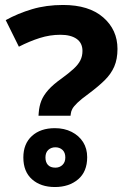

<svg xmlns="http://www.w3.org/2000/svg" viewBox="-20 -744 517 773"><path d="M135 -278 136 -291Q138 -317 146.5 -338.5Q155 -360 174.5 -382Q194 -404 228 -428Q258 -450 276.5 -467Q295 -484 303.5 -501Q312 -518 312 -539Q312 -571 288.5 -587.5Q265 -604 223 -604Q181 -604 140 -591Q99 -578 56 -556L3 -663Q52 -690 109 -707Q166 -724 234 -724Q338 -724 395.5 -674Q453 -624 453 -547Q453 -506 440 -476Q427 -446 401 -420.5Q375 -395 336 -366Q307 -345 292 -330.5Q277 -316 271.5 -306Q266 -296 265 -286L264 -278ZM201 9Q144 9 109 -22Q74 -53 74 -110Q74 -165 108.5 -196.5Q143 -228 201 -228Q239 -228 268.5 -213Q298 -198 314.5 -172Q331 -146 331 -111Q331 -53 294.5 -22Q258 9 201 9ZM203 -69Q220 -69 231.5 -80Q243 -91 243 -110Q243 -130 231.5 -140.5Q220 -151 203 -151Q186 -151 174.5 -140.5Q163 -130 163 -110Q163 -91 173 -80Q183 -69 203 -69Z"/></svg>

Font: Noto Sans Myanmar
Style: Regular
Weight: 400
Designer: Monotype Design Team
Foundry: Monotype Imaging Inc.
Version: Version 2.107